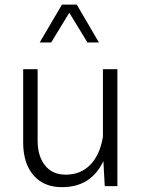

<svg xmlns="http://www.w3.org/2000/svg" viewBox="-20 -792 612 817"><path d="M78.6 -185.5V-497.6H140.1V-193.8Q140.1 -127.4 171.6 -88.1Q203.1 -48.8 259.3 -48.8Q323.2 -48.8 364 -90.6Q404.8 -132.3 418 -209.5V-497.6H479.5V0H425.8L419.9 -106.4Q367.2 4.4 244.1 4.4Q165.5 4.4 122.1 -46.6Q78.6 -97.7 78.6 -185.5ZM400.9 -611.3H352.1L274.9 -737.8L197.8 -611.3H148.9L243.7 -772.5H306.6Z"/></svg>

Font: Estedad-FD Light
Style: Regular
Weight: 300
Designer: Amin Abedi
Version: Version 7.3